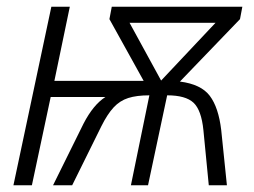

<svg xmlns="http://www.w3.org/2000/svg" viewBox="-20 -552 758 572"><path d="M20 0 133 -532H188L142 -311H408L306 -495L313 -532H702L695 -495L516 -309Q579 -301 605 -266.5Q631 -232 639 -165L656 0H602L586 -164Q580 -224 556.5 -246Q533 -268 478 -268L421 0H370L425 -268Q387 -268 362 -260Q337 -252 318.5 -232Q300 -212 282 -176L195 0H138L229 -184Q258 -240 294 -263H131L75 0ZM460 -312 622 -484H366Z"/></svg>

Font: Noto Sans SemiCondensed Light
Style: Italic
Weight: 300
Width: 4
Italic angle: -12°
Designer: Monotype Design Team
Foundry: Monotype Imaging Inc.
Version: Version 2.013; ttfautohint (v1.8.4.7-5d5b)